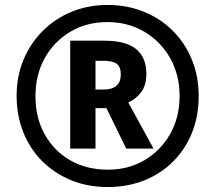

<svg xmlns="http://www.w3.org/2000/svg" viewBox="-20 -744 868 774"><path d="M414 10Q333 10 265.5 -18Q198 -46 149 -95.5Q100 -145 73.5 -212Q47 -279 47 -358Q47 -436 74.5 -502.5Q102 -569 152 -619Q202 -669 268.5 -696.5Q335 -724 414 -724Q492 -724 559 -697Q626 -670 676 -620.5Q726 -571 753.5 -503.5Q781 -436 781 -356Q781 -276 754 -209Q727 -142 678 -93Q629 -44 562 -17Q495 10 414 10ZM415 -60Q498 -60 563 -98.5Q628 -137 666 -204Q704 -271 704 -357Q704 -442 666 -509.5Q628 -577 562 -616Q496 -655 413 -655Q329 -655 263.5 -616Q198 -577 160.5 -510Q123 -443 123 -356Q123 -268 161 -201Q199 -134 264.5 -97Q330 -60 415 -60ZM263 -145V-580H400Q488 -580 529 -546Q570 -512 570 -447Q570 -401 549.5 -373Q529 -345 497 -331L599 -145H489L409 -308H365V-145ZM397 -383Q467 -383 467 -444Q467 -474 451 -486.5Q435 -499 397 -499H365V-383Z"/></svg>

Font: Noto Sans Gujarati SemiCondensed ExtraBold
Style: Regular
Weight: 800
Width: 4
Designer: Jelle Bosma - Monotype Design Team, Universal Thirst
Foundry: Monotype Imaging Inc.
Version: Version 2.106; ttfautohint (v1.8.4.7-5d5b)